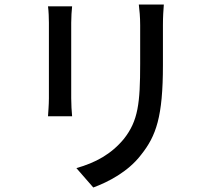

<svg xmlns="http://www.w3.org/2000/svg" viewBox="-20 -785 940 852"><path d="M606 -98C673 -182 703 -267 703 -496V-674C703 -710 705 -739 707 -765H596C599 -739 602 -710 602 -674V-502C602 -327 593 -249 530 -169C474 -101 404 -63 319 -39L394 47C459 23 548 -22 606 -98ZM296 -349V-684C296 -712 298 -736 300 -757H193C196 -736 197 -702 197 -684V-349C197 -320 194 -286 193 -269H300C298 -289 296 -323 296 -349Z"/></svg>

Font: Glow Sans SC Condensed Medium
Style: Regular
Weight: 600
Width: 3
Designer: Ryoko NISHIZUKA (kana, bopomofo & ideographs); Paul D. Hunt (Latin, Greek & Cyrillic); Sandoll Communications, Soo-young
Version: Version 0.93